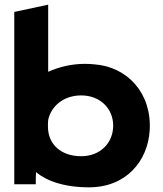

<svg xmlns="http://www.w3.org/2000/svg" viewBox="-20 -778 695 821"><path d="M361 23C519 23 612 -89 620 -220C630 -378 526 -493 382 -503C370 -504 359 -505 344 -505C286 -505 233 -492 186 -471V-758L41 -727V10H133V0C133 -8 133 -26 134 -42C178 -5 253 23 361 23ZM185 -237C185 -247 185 -254 186 -265C198 -323 251 -370 327 -370C410 -370 464 -312 464 -241C464 -168 410 -110 327 -110C243 -110 185 -159 185 -237Z"/></svg>

Font: Bluebird
Style: SfBdExt
Weight: 700
Designer: Jasper
Foundry: Cannot Into Space Fonts
Version: Version 0.98